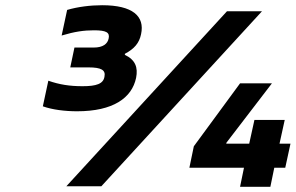

<svg xmlns="http://www.w3.org/2000/svg" viewBox="-20 -713 1132 735"><path d="M319 -455C367 -455 385 -445 380 -420C376 -392 349 -383 296 -383C247 -383 208 -389 165 -404L144 -306C180 -293 229 -287 275 -287C413 -287 485 -338 501 -415C509 -455 498 -484 458 -503V-507C494 -526 513 -548 520 -582C535 -651 488 -693 371 -693C326 -693 278 -687 237 -675L216 -577C266 -592 301 -597 340 -597C386 -597 401 -589 396 -566C392 -545 374 -531 339 -531H265L249 -455ZM234 0H368L983 -670H849ZM705 -71H914L899 2H1015L1030 -71H1072L1092 -163H1050L1070 -254H954L934 -163H846L847 -167L1021 -394H899L722 -153Z"/></svg>

Font: LT Wave Bold
Style: Italic
Weight: 700
Designer: Daniel Lyons
Version: Version 2.5 (Glyphs App)